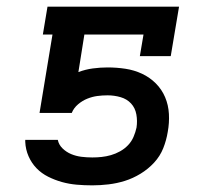

<svg xmlns="http://www.w3.org/2000/svg" viewBox="-20 -550 640 578"><path d="M258 8Q234 8 211 6Q188 4 166.5 -2Q145 -8 125 -18Q105 -28 90 -43.5Q75 -59 66 -79.5Q57 -100 56 -123V-129H154Q157 -114 168.5 -103Q180 -92 194.5 -86Q209 -80 225 -78Q241 -76 258 -76Q272 -76 286 -77.5Q300 -79 314 -83Q328 -87 341.5 -94.5Q355 -102 365.5 -113Q376 -124 382 -138Q388 -152 391 -166Q394 -186 390.5 -205.5Q387 -225 374.5 -238.5Q362 -252 343 -257.5Q324 -263 304 -263Q288 -263 273 -261Q258 -259 243 -253Q228 -247 215 -236Q202 -225 196 -210H99L138 -446H109L123 -530H519L494 -381H401L412 -446H234L216 -333Q237 -341 259.5 -344Q282 -347 304 -347Q331 -347 357.5 -343Q384 -339 407.5 -328Q431 -317 449 -299Q467 -281 477 -257.5Q487 -234 488.5 -207Q490 -180 485 -153Q481 -128 471.5 -104Q462 -80 444 -60.5Q426 -41 403 -27Q380 -13 356 -5.5Q332 2 307 5Q282 8 258 8Z"/></svg>

Font: Iosevka Slab Medium Extended
Style: Italic
Weight: 500
Width: 7
Italic angle: -9°
Monospace: yes
Designer: Belleve Invis
Foundry: Belleve Invis
Version: Version 11.1.0; ttfautohint (v1.8.3)